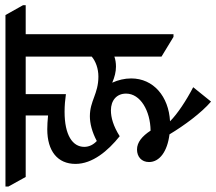

<svg xmlns="http://www.w3.org/2000/svg" viewBox="-108 -598 812 721"><g transform="rotate(-90 298.5 -238.0)"><path d="M277 148 331 81C281 55 231 22 203 -6C296 -11 364 -68 364 -152C364 -177 358 -201 348 -223C369 -214 389 -209 408 -209C422 -209 435 -211 446 -215V-38L520 7H530V-548H639V-558L602 -624H-42V-613L-6 -548H225V-464C205 -466 188 -467 173 -467C91 -467 43 -428 43 -361C43 -297 92 -239 147 -195C185 -219 217 -228 244 -228C281 -228 307 -207 307 -171C307 -117 242 -80 168 -79C147 -111 124 -130 97 -130C70 -130 50 -113 50 -85C50 -45 90 -16 154 -8C187 47 234 111 277 148ZM222 -307C195 -307 163 -299 129 -281C116 -293 107 -309 107 -328C107 -372 151 -402 239 -402C262 -402 284 -400 305 -397V-548H446V-300C428 -285 401 -275 371 -275C306 -275 280 -307 222 -307Z"/></g></svg>

Font: Noto Serif Devanagari Condensed Medium
Style: Regular
Weight: 500
Width: 3
Designer: Universal Thirst, Indian Type Foundry and the Monotype Design Team
Foundry: Monotype Imaging Inc.
Version: Version 2.004